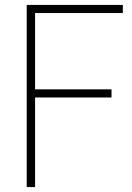

<svg xmlns="http://www.w3.org/2000/svg" viewBox="-20 -760 536 780"><path d="M88.5 0V-740H479V-707H122.5V-397H433V-364H122.5V0Z"/></svg>

Font: Encode Sans SmCnd Th
Style: Regular
Weight: 100
Width: 4
Designer: Multiple Designers
Foundry: Impallari Type
Version: Version 3.002; ttfautohint (v1.8.3) -l 8 -r 50 -G 200 -x 14 